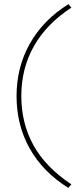

<svg xmlns="http://www.w3.org/2000/svg" viewBox="-20 -722 375 928"><path d="M60 -258Q60 -397 124.5 -511.5Q189 -626 311 -702L325 -685Q205 -607 144 -499Q83 -391 83 -258Q83 -126 142 -19.5Q201 87 325 169L310 186Q188 110 124 -3.5Q60 -117 60 -258Z"/></svg>

Font: Easer Grotesk Variable
Style: Regular
Weight: 400
Designer: Boardeaser, Bonnie Shaver-Troup, Thomas Jockin
Foundry: Lexend
Version: Version 1.001;Glyphs 3.1.2 (3151)